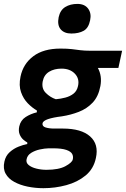

<svg xmlns="http://www.w3.org/2000/svg" viewBox="-43 -759 645 982"><path d="M179 203.5Q137.5 203.5 98.5 195.5Q59.5 187.5 29.8 171.2Q0 155 -14.2 129.2Q-28.5 103.5 -20.5 67.5Q-14 37.5 6.8 19Q27.5 0.5 52.5 -9.2Q77.5 -19 96.5 -22.5V-30.5Q87.5 -35 76 -45Q64.5 -55 57.5 -71.8Q50.5 -88.5 55.5 -112.5Q62.5 -144 88.2 -160.5Q114 -177 145.5 -184.5V-194Q122.5 -207 99.5 -230.2Q76.5 -253.5 64.5 -287.8Q52.5 -322 62 -367.5Q75.5 -432.5 127.5 -471.5Q179.5 -510.5 266 -510.5Q301 -510.5 324 -507.8Q347 -505 368.2 -502.2Q389.5 -499.5 419 -499.5H581.5L562.5 -411.5H457.5Q480 -370.5 470.5 -319Q460.5 -265.5 431 -234.2Q401.5 -203 360.2 -187Q319 -171 273.5 -164Q228.5 -158.5 202.8 -149.8Q177 -141 174.5 -128.5Q172 -113 190 -107.2Q208 -101.5 233.5 -101.5H278Q373 -101.5 418 -61.2Q463 -21 447.5 49Q436 104.5 394.8 138.5Q353.5 172.5 296.2 188Q239 203.5 179 203.5ZM242.5 -251.5Q267 -253.5 291 -259.8Q315 -266 332.8 -279.8Q350.5 -293.5 356 -319Q364.5 -356.5 339.8 -382.2Q315 -408 271.5 -408Q234.5 -408 208.2 -392Q182 -376 175.5 -343Q168.5 -306.5 191.2 -283.8Q214 -261 242.5 -251.5ZM194.5 109.5Q257.5 109.5 291.5 91Q325.5 72.5 329 57Q333 42.5 326.5 29.2Q320 16 296.5 7.8Q273 -0.5 226 -0.5H206.5Q185 0 160.2 5.5Q135.5 11 116.2 23Q97 35 93 55.5Q89 73 103.5 85Q118 97 142.8 103.2Q167.5 109.5 194.5 109.5ZM322 -587.5Q285.5 -587.5 267.2 -609.2Q249 -631 257 -671Q265 -707.5 290.8 -723.2Q316.5 -739 353 -739Q390 -739 407.8 -714.8Q425.5 -690.5 418 -655.5Q410 -615.5 384.8 -601.5Q359.5 -587.5 322 -587.5Z"/></svg>

Font: Commissioner SemiBold
Style: Italic
Weight: 600
Italic angle: -12°
Designer: Kostas Bartsokas
Foundry: Kostas Bartsokas
Version: Version 1.000; ttfautohint (v1.8.3)